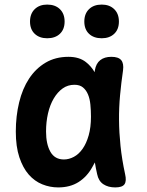

<svg xmlns="http://www.w3.org/2000/svg" viewBox="-20 -808 640 838"><path d="M234 10Q198 10 164.5 -3.5Q131 -17 105.5 -46Q80 -75 64.5 -121.5Q49 -168 49 -234Q49 -301 63.5 -361Q78 -421 107 -465Q136 -509 179 -534.5Q222 -560 279 -560Q326 -560 355 -537Q378 -519 393 -493Q394 -497 394 -501Q399 -531 417.5 -545.5Q436 -560 466 -560Q497 -560 509 -545.5Q521 -531 517 -501Q509 -446 504 -392Q499 -338 499.5 -283.5Q500 -229 506 -171Q512 -113 526 -48Q533 -18 523.5 -4Q514 10 483 10Q452 10 431 -4Q410 -18 404 -48Q398 -74 394 -99Q389 -89 383 -79Q360 -37 323 -13.5Q286 10 234 10ZM259 -112Q281 -112 302.5 -123.5Q324 -135 340.5 -158.5Q357 -182 367 -217Q377 -252 377 -299Q377 -326 374.5 -351.5Q372 -377 364 -396Q356 -415 342 -426.5Q328 -438 305 -438Q276 -438 253.5 -422Q231 -406 214.5 -378Q198 -350 189.5 -313Q181 -276 181 -234Q181 -179 200 -145.5Q219 -112 259 -112ZM424 -641Q389 -641 368.5 -660.5Q348 -680 348 -714Q348 -748 368.5 -768Q389 -788 424 -788Q458 -788 478.5 -768Q499 -748 499 -714Q499 -680 478.5 -660.5Q458 -641 424 -641ZM186 -641Q152 -641 131.5 -660.5Q111 -680 111 -714Q111 -748 131.5 -768Q152 -788 186 -788Q221 -788 241.5 -768Q262 -748 262 -714Q262 -680 241.5 -660.5Q221 -641 186 -641Z"/></svg>

Font: Maple Mono NL
Style: Bold
Weight: 700
Monospace: yes
Designer: subframe7536
Version: Version 7.000